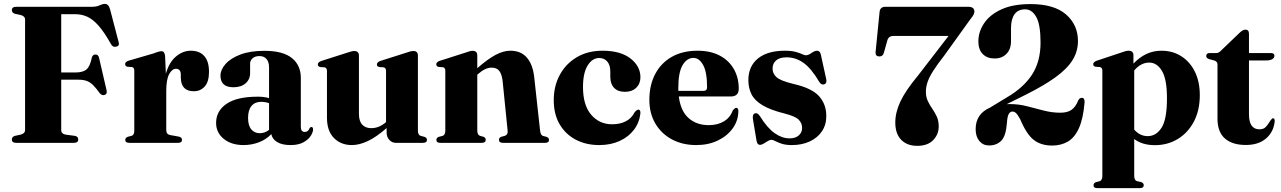

<svg xmlns="http://www.w3.org/2000/svg" viewBox="-20 -735 6592 988"><path d="M452 -700Q477 -700 492.5 -707.5Q508 -715 519.5 -715Q539 -715 546.5 -686.5L591 -516.5Q596 -498 576.5 -494.5Q569.5 -493 563 -495.8Q556.5 -498.5 551.5 -507.5Q517 -569 487.5 -602.5Q458 -636 429 -649Q400 -662 366.5 -662H295V-362H367.5Q407 -362 425.2 -377.8Q443.5 -393.5 452.5 -438.5Q456.5 -454 470 -454.5Q485.5 -455 489.5 -438.5L528.5 -270Q533 -252 518.5 -246.5Q504 -241.5 492.5 -256.5Q473.5 -283 458 -298Q442.5 -313 425 -319Q407.5 -325 382 -325H295V-65.5Q295 -46 319 -42L365 -36Q382.5 -33 382.5 -17Q382.5 0 360.5 0H63.5Q41 0 41 -17Q41 -31 57 -36L85.5 -42Q109 -48 109 -65.5V-634.5Q109 -652 85.5 -658L57 -664Q41 -669 41 -683Q41 -700 63.5 -700Z M829.5 -447.5 833.5 -355.5Q850 -414.5 885.5 -444.2Q921 -474 962 -474Q1007 -474 1031.2 -446.5Q1055.5 -419 1055.5 -365.5Q1055.5 -314.5 1033.5 -290Q1011.5 -265.5 977.5 -265.5Q912 -265.5 910.5 -334V-352.5Q909.5 -381 885.5 -381Q865.5 -381 850.5 -353.5Q835.5 -326 835.5 -266V-65.5Q835.5 -43.5 856 -40L900.5 -32Q916.5 -28.5 916.5 -15.5Q916.5 0 896.5 0H645Q624.5 0 624.5 -15.5Q624.5 -26 638.5 -31.5L657 -36Q671 -40 671 -62.5V-370.5Q671 -388 659 -390L636 -391.5Q624 -394.5 624 -405.5Q624 -416.5 641 -422.5L771.5 -460.5Q789.5 -467.5 797.8 -469.5Q806 -471.5 811.5 -471.5Q826.5 -471.5 829.5 -447.5Z M1092 -102.5Q1092 -164 1145.8 -200.8Q1199.5 -237.5 1306.5 -237.5Q1339.5 -237.5 1364.5 -230V-389Q1364.5 -416 1351.5 -431.2Q1338.5 -446.5 1315.5 -446.5Q1292.5 -446.5 1279.8 -435.2Q1267 -424 1267 -407.5V-359.5Q1267 -326.5 1243.8 -306.2Q1220.5 -286 1181 -286Q1114.5 -286 1114.5 -346Q1114.5 -375.5 1140 -405Q1165.5 -434.5 1215.8 -454Q1266 -473.5 1341 -473.5Q1435.5 -473.5 1481.8 -436.5Q1528 -399.5 1528 -334V-82.5Q1528 -56 1548.5 -56Q1566 -56 1573 -75.5Q1577 -81.5 1582 -81.5Q1591 -81.5 1591 -69.5Q1591 -54.5 1578.8 -35.5Q1566.5 -16.5 1541 -2.5Q1515.5 11.5 1475 11.5Q1431.5 11.5 1406.2 -4Q1381 -19.5 1376 -45Q1350.5 -17.5 1312.8 -3Q1275 11.5 1233.5 11.5Q1170.5 11.5 1131.2 -20.5Q1092 -52.5 1092 -102.5ZM1256.5 -128.5Q1256.5 -89 1273.2 -69.2Q1290 -49.5 1316.5 -49.5Q1342.5 -49.5 1364.5 -66.5V-204Q1345.5 -211 1323.5 -211Q1292 -211 1274.2 -189.8Q1256.5 -168.5 1256.5 -128.5Z M1662.5 -129V-369.5Q1662.5 -386 1650 -388.5L1628 -390Q1615.5 -392.5 1615.5 -403.5Q1615.5 -414.5 1632.5 -421L1764 -463Q1791 -472.5 1802.5 -472.5Q1827 -472.5 1827 -449V-149.5Q1827 -112 1843.8 -93.8Q1860.5 -75.5 1890.5 -75.5Q1931 -75.5 1966.5 -106.5V-369.5Q1966.5 -386 1954 -388.5L1932 -390Q1919.5 -392.5 1919.5 -403.5Q1919.5 -414.5 1936 -421L2068 -463Q2082 -468 2090.5 -470.2Q2099 -472.5 2107 -472.5Q2130.5 -472.5 2130.5 -449V-63.5Q2130.5 -40 2144.5 -36L2163.5 -31Q2177 -26.5 2177 -15.5Q2177 0 2157 0H2017Q1997 0 1983.2 -15.2Q1969.5 -30.5 1969.5 -53V-76Q1915 -28.5 1871.5 -8.5Q1828 11.5 1791 11.5Q1734 11.5 1698.2 -25Q1662.5 -61.5 1662.5 -129Z M2436 -449.5V-384Q2490 -431.5 2530.5 -452.8Q2571 -474 2606 -474Q2661 -474 2691.5 -438.2Q2722 -402.5 2729 -338L2759 -64.5Q2761.5 -39.5 2774 -35.5L2792 -31Q2805 -26 2805 -15.5Q2805 0 2785.5 0H2568Q2547.5 0 2547.5 -16Q2547.5 -26 2559 -31L2577.5 -36Q2585.5 -38.5 2589.5 -45Q2593.5 -51.5 2592 -64.5L2566.5 -317Q2562.5 -352.5 2549.5 -369.8Q2536.5 -387 2510 -387Q2477 -387 2440 -354L2436 -350.5V-63.5Q2436 -41 2450 -36L2468.5 -31Q2479.5 -26 2479.5 -16Q2479.5 0 2459.5 0H2245Q2225.5 0 2225.5 -15.5Q2225.5 -26 2238.5 -31L2258 -36Q2271.5 -40.5 2271.5 -63.5V-370.5Q2271.5 -387 2259 -389L2237 -390.5Q2225 -393.5 2225 -404.5Q2225 -415 2241.5 -421.5L2373 -463.5Q2387.5 -468.5 2395.8 -471Q2404 -473.5 2412 -473.5Q2436 -473.5 2436 -449.5Z M3275.5 -337.5Q3275.5 -304.5 3254 -283.5Q3232.5 -262.5 3195.5 -262.5Q3159.5 -262.5 3140 -283Q3120.5 -303.5 3120.5 -339V-367.5Q3120.5 -400 3105 -418.2Q3089.5 -436.5 3063.5 -436.5Q3027.5 -436.5 3003.8 -397.8Q2980 -359 2980 -287.5Q2980 -193.5 3022.2 -144.5Q3064.5 -95.5 3129.5 -95.5Q3170.5 -95.5 3200.2 -110.8Q3230 -126 3246.5 -158.5Q3258 -171 3265 -171Q3276 -170.5 3275.5 -152.5Q3270.5 -105 3242.8 -68Q3215 -31 3169 -9.8Q3123 11.5 3063.5 11.5Q2996 11.5 2943.2 -16Q2890.5 -43.5 2860 -95.2Q2829.5 -147 2829.5 -219.5Q2829.5 -292.5 2860.8 -350Q2892 -407.5 2948.5 -440.8Q3005 -474 3080.5 -474Q3173 -474 3224.2 -434.2Q3275.5 -394.5 3275.5 -337.5Z M3781.5 -278.5Q3781.5 -238.5 3740 -238.5H3473Q3482.5 -163.5 3523.5 -127.2Q3564.5 -91 3627.5 -91Q3673 -91 3705.5 -110.8Q3738 -130.5 3751 -167.5Q3762 -180 3768.5 -180Q3780 -180 3779.5 -161.5Q3778.5 -113.5 3750.2 -74.2Q3722 -35 3673.5 -11.8Q3625 11.5 3562.5 11.5Q3492.5 11.5 3438 -17.5Q3383.5 -46.5 3352.5 -99Q3321.5 -151.5 3321.5 -221Q3321.5 -297 3351.5 -354Q3381.5 -411 3437 -442.5Q3492.5 -474 3569.5 -474Q3636.5 -474 3684 -448.8Q3731.5 -423.5 3756.5 -379.2Q3781.5 -335 3781.5 -278.5ZM3470.5 -283.5Q3470.5 -275.5 3470.5 -267.5H3600Q3618.5 -267.5 3618.5 -285.5Q3618.5 -364 3598.2 -400.5Q3578 -437 3548.5 -437Q3514.5 -437 3492.5 -399.8Q3470.5 -362.5 3470.5 -283.5Z M4042.5 -23Q4073.5 -23 4090.5 -38.2Q4107.5 -53.5 4107.5 -77Q4107.5 -101 4090.2 -118.8Q4073 -136.5 4018.5 -150.5Q3944 -169 3903.2 -193.8Q3862.5 -218.5 3846.8 -250.5Q3831 -282.5 3831 -322.5Q3831 -394 3880.2 -434Q3929.5 -474 4019 -474Q4052.5 -474 4073.8 -468.2Q4095 -462.5 4107.2 -456.5Q4119.5 -450.5 4126.5 -450.5Q4139.5 -450.5 4155.8 -462.2Q4172 -474 4185 -474Q4190.5 -474 4195.5 -470.2Q4200.5 -466.5 4203.5 -456L4230 -335Q4238 -307.5 4222.5 -301.5Q4208 -295.5 4196.5 -312.5Q4155 -383 4114.8 -411.5Q4074.5 -440 4028 -440Q3992 -440 3973.8 -424.2Q3955.5 -408.5 3955.5 -382Q3955.5 -356 3976.2 -337.5Q3997 -319 4063.5 -303Q4157.5 -281.5 4194.8 -240Q4232 -198.5 4232 -137.5Q4232 -92 4209 -58.5Q4186 -25 4146 -6.8Q4106 11.5 4055.5 11.5Q4023.5 11.5 4003 4.8Q3982.5 -2 3970 -8.8Q3957.5 -15.5 3949.5 -15.5Q3941.5 -15.5 3930.8 -9Q3920 -2.5 3909.5 4Q3899 10.5 3891 10.5Q3876.5 10.5 3873 -11L3855 -118.5Q3850 -145.5 3864 -151.5Q3877 -157 3890 -138Q3928.5 -76 3966.5 -49.5Q4004.5 -23 4042.5 -23Z M4810.5 -84Q4810.5 -43.5 4782 -14Q4753.5 15.5 4700 15.5Q4647.5 15.5 4617.2 -15.8Q4587 -47 4587 -104.5Q4587 -156 4613 -212Q4639 -268 4704.5 -347L4861 -550H4577.5Q4552 -550 4546 -526.5L4528 -462.5Q4523 -444.5 4505 -444.5Q4484 -445 4485.5 -466.5L4506 -672Q4508 -700 4536 -700H4963Q4994 -700 4994 -675.5Q4994 -668 4989.5 -659Q4985 -650 4972.5 -635L4840 -450.5Q4802.5 -402.5 4781.8 -369.8Q4761 -337 4752.8 -312Q4744.5 -287 4744.5 -263.5Q4744.5 -235.5 4754.5 -214.8Q4764.5 -194 4777.5 -175.2Q4790.5 -156.5 4800.5 -135Q4810.5 -113.5 4810.5 -84Z M5000.5 -70.5Q5000.5 -148.5 5074 -181L5163 -235Q5247 -284 5290.8 -351.2Q5334.5 -418.5 5334.5 -516Q5334.5 -609 5312.2 -648Q5290 -687 5255.5 -687Q5218.5 -687 5200.5 -661.5Q5182.5 -636 5182.5 -591V-523Q5182.5 -481.5 5159 -457.8Q5135.5 -434 5098 -434Q5059.5 -434 5037 -457Q5014.5 -480 5014.5 -522Q5014.5 -571 5043.8 -615Q5073 -659 5132.5 -686.5Q5192 -714 5282.5 -714Q5404.5 -714 5465.8 -660.5Q5527 -607 5527 -523.5Q5527 -471.5 5499.8 -426.8Q5472.5 -382 5413.2 -338.8Q5354 -295.5 5259 -248L5160.5 -199Q5168 -199.5 5175.5 -199.5Q5222 -199.5 5265.5 -188.2Q5309 -177 5351.2 -166Q5393.5 -155 5436 -155Q5473 -155 5494 -169.8Q5515 -184.5 5529 -219.5Q5536.5 -232.5 5548.5 -231.5Q5562.5 -230 5561 -207.5Q5554 -124.5 5532.2 -76Q5510.5 -27.5 5475.5 -6.8Q5440.5 14 5394.5 14Q5337 14 5299.8 -14.8Q5262.5 -43.5 5229.5 -122Q5216.5 -145.5 5208 -153.2Q5199.5 -161 5190 -161Q5178 -161 5170.8 -148.2Q5163.5 -135.5 5161.5 -102.5Q5156.5 -35.5 5132.5 -11Q5108.5 13.5 5069.5 13.5Q5038.5 13.5 5019.5 -9.5Q5000.5 -32.5 5000.5 -70.5Z M5812.5 -450.5V-407.5Q5842.5 -439.5 5878.2 -456.8Q5914 -474 5956.5 -474Q6014.5 -474 6059 -445.5Q6103.5 -417 6128.8 -365.8Q6154 -314.5 6154 -245.5Q6154 -167.5 6123.8 -109.8Q6093.5 -52 6041 -20Q5988.5 12 5923 12Q5858.5 12 5816.5 -19.5V169.5Q5816.5 193 5830.5 197L5852.5 202Q5865.5 207 5865.5 218Q5865.5 233 5846 233H5626.5Q5607 233 5607 218Q5607 207 5620.5 202L5638.5 197.5Q5652.5 193 5652.5 169.5V-371Q5652.5 -387.5 5640 -390L5617.5 -391.5Q5605.5 -394 5605.5 -405Q5605.5 -415 5622 -422L5749.5 -464.5Q5774.5 -474 5787.5 -474Q5812.5 -474 5812.5 -450.5ZM5893.5 -413Q5851 -413 5816.5 -372.5V-68Q5846 -34.5 5886 -34.5Q5929.5 -34.5 5957.2 -77.8Q5985 -121 5985 -229Q5985 -327.5 5959.2 -370.2Q5933.5 -413 5893.5 -413Z M6230.5 -423 6201.5 -431Q6187 -436 6187 -446.5Q6187 -462 6204.5 -462H6239.5Q6252 -462 6264 -475.5L6356.5 -564Q6374 -582.5 6389 -582.5Q6407 -582.5 6407 -561V-462H6519.5Q6538 -462 6538 -448Q6538 -438 6527.8 -431Q6517.5 -424 6495.5 -424H6407V-147.5Q6407 -69.5 6461 -69.5Q6480 -69.5 6490.8 -79.2Q6501.5 -89 6509.2 -102.2Q6517 -115.5 6526.5 -125.5Q6540 -129.5 6539.5 -111.5Q6534 -56 6495 -22.5Q6456 11 6391 11Q6321 11 6283 -22.5Q6245 -56 6245 -124.5V-402Q6245 -418 6230.5 -423Z"/></svg>

Font: Fraunces 72pt
Style: Bold
Weight: 700
Version: Version 1.000;[b76b70a41]